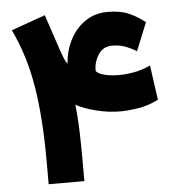

<svg xmlns="http://www.w3.org/2000/svg" viewBox="-50 -723 701 769"><g transform="rotate(-5 300.5 -338.0)"><path d="M416 -530.8Q379.9 -530.8 360.8 -501.5Q341.8 -472.2 341.8 -439Q341.8 -428.2 368.2 -419.7Q394.5 -411.1 434.1 -411.1Q462.9 -411.1 495.8 -417.2Q528.8 -423.3 560.5 -438.5L580.1 -298.8Q536.1 -277.3 495.6 -271.5Q455.1 -265.6 427.7 -265.6Q378.9 -265.6 330.3 -277.8Q281.7 -290 249 -307.6Q255.4 -248.5 256.8 -190.9Q258.3 -133.3 258.3 -89.8V0H114.7V-91.3Q114.7 -267.6 93.5 -395Q72.3 -522.5 21.5 -627L158.2 -675.8L204.1 -538.6Q210.9 -519 217.3 -502Q223.6 -484.9 232.4 -474.6Q235.8 -526.4 258.3 -570.1Q280.8 -613.8 319.6 -640.4Q358.4 -667 410.2 -667Q461.9 -667 496.3 -651.4Q530.8 -635.7 559.6 -612.8L513.7 -500Q487.8 -515.6 465.6 -523.2Q443.4 -530.8 416 -530.8Z"/></g></svg>

Font: Vazirmatn FD NL Black
Style: Regular
Weight: 900
Designer: Saber Rastikerdar
Foundry: Saber Rastikerdar
Version: Version 33.003